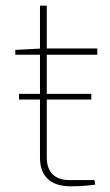

<svg xmlns="http://www.w3.org/2000/svg" viewBox="-20 -651 387 677"><path d="M302 -320V-300H47V-320ZM145 -631V-96Q145 -56 166 -36Q187 -16 225 -16H313L316 0Q303 2 286 3.5Q269 5 254.5 5.5Q240 6 231 6Q176 6 148.5 -20Q121 -46 121 -95V-631ZM323 -480V-458H34V-475L127 -480Z"/></svg>

Font: Exo 2 Thin
Style: Regular
Weight: 250
Designer: Natanael Gama
Foundry: Natanael Gama
Version: Version 2.010